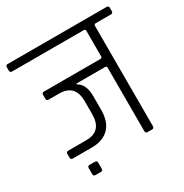

<svg xmlns="http://www.w3.org/2000/svg" viewBox="-172 -749 891 928"><g transform="rotate(-30 273.5 -284.5)"><path d="M237 -375V-371Q278 -349 278 -282V-206Q278 -138 243.5 -104Q209 -70 149 -70H42Q30 -70 30 -81V-102Q30 -114 42 -114H142Q230 -114 230 -209V-281Q230 -375 141 -375H83Q71 -375 71 -386V-409Q71 -420 83 -420H397Q407 -420 407 -429V-572Q407 -581 398 -581H-2Q-14 -581 -14 -593V-612Q-14 -623 -2 -623H549Q561 -623 561 -612V-593Q561 -581 549 -581H465Q455 -581 455 -572V-12Q455 0 444 0H418Q407 0 407 -12V-366Q407 -375 397 -375ZM138 9V42Q138 54 127 54H96Q85 54 85 42V9Q85 -3 96 -3H127Q138 -3 138 9Z"/></g></svg>

Font: Rajdhani
Style: Regular
Weight: 400
Designer: Satya Rajpurohit, Jyotish Sonowal
Foundry: Indian Type Foundry
Version: Version 1.201 February 1, 2022